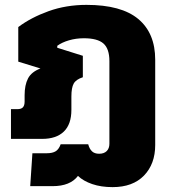

<svg xmlns="http://www.w3.org/2000/svg" viewBox="-20 -570 702 788"><path d="M300 152Q268 194 196 194H104L113 59H171Q196 59 209 50.5Q222 42 229 22H342Q347 41 357.5 51Q368 61 387 61Q407 61 418 50Q429 39 429 20V-319Q429 -370 404.5 -391.5Q380 -413 324 -413Q292 -413 263 -404.5Q234 -396 215 -382V-374L320 -341V-253Q292 -244 282.5 -227Q273 -210 273 -174V-119Q273 -60 242 -30Q211 0 153 0H25V-122H51Q67 -122 74 -129.5Q81 -137 81 -153V-179Q81 -221 95 -248Q109 -275 146 -289L55 -317V-459Q107 -498 179 -524Q251 -550 335 -550Q478 -550 547.5 -492Q617 -434 617 -325V25Q617 103 571 150.5Q525 198 442 198Q395 198 358.5 185.5Q322 173 300 152Z"/></svg>

Font: Kanit Bold
Style: Regular
Weight: 700
Designer: Katatrad Team
Foundry: CadsonDemak
Version: Version 1.000